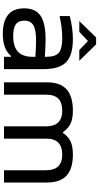

<svg xmlns="http://www.w3.org/2000/svg" viewBox="324 -1044 729 1418"><g transform="rotate(90 689.0 -335.5)"><path d="M270 -508.8Q389.2 -508.8 440.2 -458.5Q491.2 -408.2 491.2 -290V0H399.9V-51.8H394Q343.8 8.8 231 8.8Q42 8.8 42 -149.9Q42 -231.9 96.2 -269.5Q150.4 -307.1 272 -307.1Q315.9 -307.1 399.9 -301.8V-314.9Q399.9 -380.4 369.4 -405.3Q338.9 -430.2 262.2 -430.2Q184.6 -430.2 99.1 -410.2V-485.8Q188.5 -508.8 270 -508.8ZM132.8 -149.9Q132.8 -106.9 159.9 -87.4Q187 -67.9 247.1 -67.9Q324.7 -67.9 362.3 -103Q399.9 -138.2 399.9 -209V-231.9Q325.2 -236.8 276.9 -236.8Q199.7 -236.8 166.3 -216.6Q132.8 -196.3 132.8 -149.9ZM136.2 -556.2 256.8 -680.2H308.1L429.2 -556.2H350.1L283.2 -620.1L215.8 -556.2Z M588.4 -314.9Q588.4 -415 639.9 -461.9Q691.4 -508.8 797.4 -508.8Q856 -508.8 891.8 -492.4Q927.7 -476.1 955.6 -436H962.4Q989.3 -475.6 1025.9 -492.2Q1062.5 -508.8 1121.6 -508.8Q1227.1 -508.8 1277.8 -461.9Q1328.6 -415 1328.6 -314.9V0H1237.8V-311Q1237.8 -430.2 1121.6 -430.2Q1063.5 -430.2 1033.9 -401.1Q1004.4 -372.1 1004.4 -311V0H913.6V-311Q913.6 -430.2 797.4 -430.2Q738.8 -430.2 709.2 -401.4Q679.7 -372.6 679.7 -311V0H588.4Z"/></g></svg>

Font: LT Wave Text
Style: Regular
Weight: 400
Designer: Daniel Lyons
Version: Version 2.5 (Glyphs App)